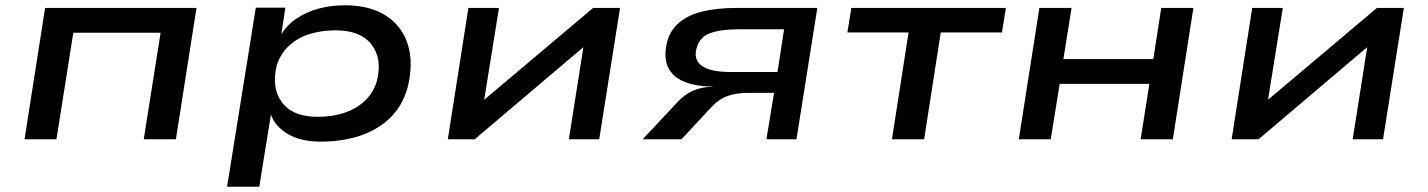

<svg xmlns="http://www.w3.org/2000/svg" viewBox="-20 -528 5414 728"><path d="M73 0 151 -498H725L647 0H525L589 -404H258L194 0Z M841 180 950 -499H1062L1045 -387H1040Q1063 -429 1102 -456Q1141 -483 1188.5 -495.5Q1236 -508 1286 -508Q1385 -508 1446 -467Q1507 -426 1527.5 -355.5Q1548 -285 1525 -194Q1504 -123 1456.5 -78.5Q1409 -34 1342.5 -12.5Q1276 9 1196 9Q1117 9 1068 -22Q1019 -53 1006 -98H1008L963 180ZM1185 -85Q1239 -85 1283.5 -99.5Q1328 -114 1360.5 -143Q1393 -172 1408 -217Q1431 -303 1389.5 -358Q1348 -413 1252 -413Q1200 -413 1155.5 -399.5Q1111 -386 1078.5 -357Q1046 -328 1030 -283Q1008 -195 1049 -140Q1090 -85 1185 -85Z M1678 0 1756 -498H1872L1814 -138H1802L2229 -498H2331L2252 0H2137L2194 -362H2207L1780 0Z M2417 0 2547 -139Q2574 -169 2607.5 -184Q2641 -199 2683 -199H2688L2676 -200Q2616 -201 2573.5 -218.5Q2531 -236 2513 -273Q2495 -310 2510 -372Q2523 -416 2557 -444Q2591 -472 2645.5 -485Q2700 -498 2776 -498H3079L3000 0H2886L2915 -176H2818Q2770 -176 2736 -163Q2702 -150 2672 -116L2564 0ZM2749 -255H2928L2953 -417H2781Q2712 -417 2672 -402Q2632 -387 2621 -345Q2609 -302 2641 -278.5Q2673 -255 2749 -255Z M3362 0 3425 -405H3193L3208 -498H3794L3779 -405H3547L3484 0Z M3843 0 3921 -498H4043L4012 -304H4353L4383 -498H4505L4427 0H4305L4338 -210H3998L3964 0Z M4650 0 4728 -498H4844L4786 -138H4774L5201 -498H5303L5224 0H5109L5166 -362H5179L4752 0Z"/></svg>

Font: Nunito Sans 7pt Expanded SemiBold
Style: Italic
Weight: 600
Width: 7
Italic angle: -9°
Designer: Vernon Adams
Foundry: Vernon Adams
Version: Version 3.101;gftools[0.9.27]